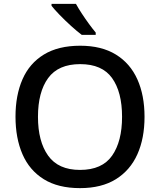

<svg xmlns="http://www.w3.org/2000/svg" viewBox="-20 -961 826 991"><path d="M726 -358Q726 -247 689 -164.5Q652 -82 578 -36Q504 10 393 10Q280 10 206 -36Q132 -82 96 -165Q60 -248 60 -359Q60 -469 96 -551.5Q132 -634 206.5 -679.5Q281 -725 394 -725Q504 -725 578 -679.5Q652 -634 689 -551.5Q726 -469 726 -358ZM176 -358Q176 -231 228.5 -157.5Q281 -84 393 -84Q507 -84 558.5 -157.5Q610 -231 610 -358Q610 -486 558.5 -558Q507 -630 394 -630Q281 -630 228.5 -558Q176 -486 176 -358ZM372 -941Q384 -919 402 -891.5Q420 -864 439 -838Q458 -812 474 -793V-781H402Q378 -799 347 -827Q316 -855 288 -884Q260 -913 246 -931V-941Z"/></svg>

Font: Noto Sans Sora Sompeng Medium
Style: Regular
Weight: 500
Designer: Monotype Design Team. David Williams.
Foundry: Monotype Imaging Inc.
Version: Version 2.101; ttfautohint (v1.8.4.7-5d5b)